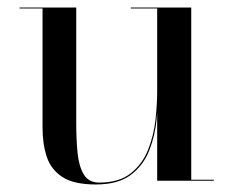

<svg xmlns="http://www.w3.org/2000/svg" viewBox="-20 -480 620 510"><path d="M234.5 10Q176 10 145.8 -9.8Q115.5 -29.5 104.2 -63.5Q93 -97.5 93 -141V-457.5H32V-460H182.5V-152Q182.5 -110 186 -74.2Q189.5 -38.5 202.5 -16.8Q215.5 5 243.5 5Q296.5 5 327.5 -19.8Q358.5 -44.5 373.5 -82.5Q388.5 -120.5 393 -162Q397.5 -203.5 397.5 -237L400 -242Q400 -206.5 396 -163.2Q392 -120 376.5 -80.5Q361 -41 327.5 -15.5Q294 10 234.5 10ZM397.5 0V-457.5H327.5V-460H488V-2.5H548V0Z"/></svg>

Font: Bodoni Moda 72pt
Style: Regular
Weight: 400
Designer: Owen Earl
Foundry: indestructible type
Version: Version 2.005